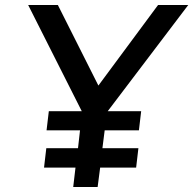

<svg xmlns="http://www.w3.org/2000/svg" viewBox="-20 -743 768 763"><path d="M408 -301H541L532 -225H396L387 -154H530L521 -77H378L368 0H271L280 -77H155L164 -154H290L298 -225H165L174 -301H305L92 -723H210L371 -403L608 -723H728Z"/></svg>

Font: Josefin Sans
Style: Italic
Weight: 400
Italic angle: -7°
Designer: Santiago Orozco
Foundry: Typemade
Version: Version 2.000